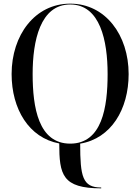

<svg xmlns="http://www.w3.org/2000/svg" viewBox="-20 -780 767 1050"><path d="M533.5 245.5C431 245.5 418.5 185 418.5 5.5C587.5 -22.5 683.5 -182 683.5 -375C683.5 -588 557 -760 364 -760C171 -760 43.5 -588 43.5 -375C43.5 -184 138 -26 304 4.5C304 175 320.5 250 533.5 250ZM364 -755.5C528 -755.5 568.5 -557 568.5 -375C568.5 -193 538 5.5 364 5.5C190 5.5 158.5 -193 158.5 -375C158.5 -557 200 -755.5 364 -755.5Z"/></svg>

Font: Bodoni* 36pt
Style: Regular
Weight: 400
Version: Version 2.3